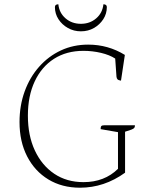

<svg xmlns="http://www.w3.org/2000/svg" viewBox="-20 -863 711 895"><path d="M353 12Q269 12 205.5 -26.5Q142 -65 106.5 -134Q71 -203 71 -294Q71 -371 95 -437Q119 -503 162.5 -552Q206 -601 264 -628Q322 -655 391 -655Q484 -655 562 -607L544 -487Q532 -489 528 -493Q524 -497 523 -505L517 -590Q491 -607 451 -616.5Q411 -626 369 -626Q290 -626 232 -589Q174 -552 142 -484Q110 -416 110 -324Q110 -231 142.5 -161.5Q175 -92 233 -53Q291 -14 369 -14Q467 -14 530 -76V-247L449 -261Q449 -272 452.5 -275.5Q456 -279 466 -279H609Q609 -271 606 -267Q603 -263 593 -259L563 -249V-58Q466 12 353 12ZM357 -717Q324 -717 296.5 -732.5Q269 -748 252.5 -773.5Q236 -799 236 -830Q236 -843 252 -843Q256 -803 285.5 -777.5Q315 -752 357 -752Q399 -752 428.5 -777.5Q458 -803 462 -843Q478 -843 478 -830Q478 -799 461.5 -773.5Q445 -748 418 -732.5Q391 -717 357 -717Z"/></svg>

Font: Petrona Thin
Style: Regular
Weight: 100
Designer: Ringo R. Seeber
Foundry: Ringo R. Seeber
Version: Version 2.001; ttfautohint (v1.8.3)